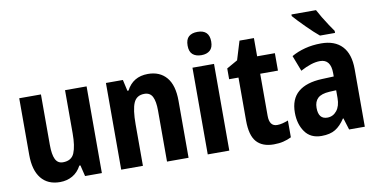

<svg xmlns="http://www.w3.org/2000/svg" viewBox="-74 -974 2350 1193"><g transform="rotate(-10 1101.0 -378.0)"><path d="M484 -547V0H378L361 -70H354Q333 -30 298 -10Q263 10 219 10Q142 10 100.5 -41.5Q59 -93 59 -190V-547H196V-228Q196 -168 210.5 -138Q225 -108 258 -108Q312 -108 330 -151Q348 -194 348 -275V-547Z M872 -557Q947 -557 989 -507.5Q1031 -458 1031 -360V0H895V-322Q895 -380 880 -409.5Q865 -439 829 -439Q780 -439 761.5 -397Q743 -355 743 -261V0H606V-547H713L729 -476H736Q778 -557 872 -557Z M1221 -761Q1295 -761 1295 -687Q1295 -649 1275 -631.5Q1255 -614 1221 -614Q1186 -614 1166 -631.5Q1146 -649 1146 -687Q1146 -726 1165.5 -743.5Q1185 -761 1221 -761ZM1288 -547V0H1152V-547Z M1609 -105Q1626 -105 1643.5 -109.5Q1661 -114 1679 -121V-15Q1655 -3 1628 3.5Q1601 10 1568 10Q1496 10 1459.5 -31Q1423 -72 1423 -166V-437H1364V-505L1433 -544L1469 -662H1560V-547H1672V-437H1560V-172Q1560 -105 1609 -105Z M1965 -557Q2051 -557 2097 -508Q2143 -459 2143 -363V0H2044L2021 -74H2018Q1990 -31 1956.5 -10.5Q1923 10 1869 10Q1800 10 1765 -39.5Q1730 -89 1730 -161Q1730 -247 1781.5 -290.5Q1833 -334 1932 -338L2007 -341V-362Q2007 -450 1939 -450Q1912 -450 1881 -440Q1850 -430 1815 -411L1777 -510Q1815 -532 1862.5 -544.5Q1910 -557 1965 -557ZM1964 -252Q1913 -249 1890.5 -228Q1868 -207 1868 -167Q1868 -96 1924 -96Q1960 -96 1983.5 -125Q2007 -154 2007 -205V-254ZM1970 -766Q1981 -745 1998 -716.5Q2015 -688 2032.5 -662Q2050 -636 2062 -619V-606H1967Q1952 -618 1931 -637.5Q1910 -657 1887.5 -679.5Q1865 -702 1845.5 -722.5Q1826 -743 1815 -756V-766Z"/></g></svg>

Font: Noto Sans Myanmar UI Condensed
Style: Bold
Weight: 700
Width: 3
Designer: Monotype Design Team
Foundry: Monotype Imaging Inc.
Version: Version 2.103; ttfautohint (v1.8.4.7-5d5b)